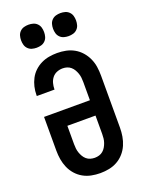

<svg xmlns="http://www.w3.org/2000/svg" viewBox="-176 -1039 851 1129"><g transform="rotate(-20 250.0 -474.5)"><path d="M250 8Q222 8 194.5 2.5Q167 -3 143 -16.5Q119 -30 100.5 -51Q82 -72 71 -97.5Q60 -123 55.5 -150Q51 -177 51 -205V-416H338V-530Q338 -544 336.5 -557.5Q335 -571 330.5 -584Q326 -597 319 -609Q312 -621 301.5 -630Q291 -639 278 -643Q265 -647 251 -647Q232 -647 214.5 -640Q197 -633 185.5 -618.5Q174 -604 169 -585.5Q164 -567 164 -549V-546H53V-552Q53 -578 59 -603.5Q65 -629 77 -652Q89 -675 108 -693Q127 -711 150.5 -722.5Q174 -734 199.5 -738.5Q225 -743 251 -743Q279 -743 306 -737.5Q333 -732 357 -718.5Q381 -705 399.5 -684Q418 -663 429.5 -637.5Q441 -612 445 -585Q449 -558 449 -530V-205Q449 -177 444.5 -150Q440 -123 429 -97.5Q418 -72 399.5 -51Q381 -30 357 -16.5Q333 -3 305.5 2.5Q278 8 250 8ZM250 -88Q264 -88 277.5 -92Q291 -96 301.5 -105Q312 -114 319 -126Q326 -138 330.5 -151Q335 -164 336.5 -177.5Q338 -191 338 -205V-320H162V-205Q162 -191 163.5 -177.5Q165 -164 169.5 -151Q174 -138 181 -126Q188 -114 198.5 -105Q209 -96 222.5 -92Q236 -88 250 -88ZM350 -813Q335 -813 321 -817Q307 -821 296.5 -831.5Q286 -842 282 -856Q278 -870 278 -885Q278 -900 282 -914Q286 -928 296.5 -938.5Q307 -949 321 -953Q335 -957 350 -957Q365 -957 379 -953Q393 -949 403.5 -938.5Q414 -928 418 -914Q422 -900 422 -885Q422 -870 418 -856Q414 -842 403.5 -831.5Q393 -821 379 -817Q365 -813 350 -813ZM150 -813Q135 -813 121 -817Q107 -821 96.5 -831.5Q86 -842 82 -856Q78 -870 78 -885Q78 -900 82 -914Q86 -928 96.5 -938.5Q107 -949 121 -953Q135 -957 150 -957Q165 -957 179 -953Q193 -949 203.5 -938.5Q214 -928 218 -914Q222 -900 222 -885Q222 -870 218 -856Q214 -842 203.5 -831.5Q193 -821 179 -817Q165 -813 150 -813Z"/></g></svg>

Font: Iosevka
Style: Bold
Weight: 700
Monospace: yes
Designer: Belleve Invis
Foundry: Belleve Invis
Version: Version 32.5.0; ttfautohint (v1.8.4)